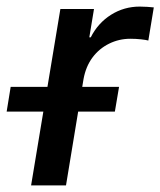

<svg xmlns="http://www.w3.org/2000/svg" viewBox="-71 -563 487 583"><path d="M23.4 0 112.3 -535.6H214.4L200.2 -449.7H204.6Q226.6 -493.2 266.1 -518.1Q305.7 -543 353.5 -543Q364.7 -543 376.5 -542.2Q388.2 -541.5 396 -540.5L379.4 -439.9Q372.6 -441.9 356.9 -443.6Q341.3 -445.3 324.7 -445.3Q290.5 -445.3 260.3 -430.4Q230 -415.5 209.7 -388.2Q189.5 -360.8 182.6 -322.8L129.4 0ZM-50.8 -224.1 -38.6 -299.3H290.5L277.8 -224.1Z"/></svg>

Font: Inter 20pt Medium
Style: Italic
Weight: 500
Italic angle: -9.3988°
Version: Version 4.001;git-66647c0bb